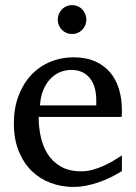

<svg xmlns="http://www.w3.org/2000/svg" viewBox="-20 -718 530 750"><path d="M456.1 -49.8Q435.1 -36.6 412.4 -25.4Q389.6 -14.2 365.5 -5.9Q341.3 2.4 316.4 7.3Q291.5 12.2 266.1 12.2Q220.7 12.2 178.7 -3.2Q136.7 -18.6 104.7 -49.3Q72.8 -80.1 53.5 -126.7Q34.2 -173.3 34.2 -235.8Q34.2 -294.4 51.8 -342Q69.3 -389.6 100.6 -423.6Q131.8 -457.5 174.8 -475.8Q217.8 -494.1 269 -494.1Q315.4 -494.1 350.6 -478.8Q385.7 -463.4 409.2 -436.3Q432.6 -409.2 444.3 -371.3Q456.1 -333.5 456.1 -289.1V-275.9Q456.1 -268.1 455.1 -261.2H130.9Q130.9 -223.1 138.9 -185.1Q147 -147 166 -116.7Q185.1 -86.4 217.3 -67.6Q249.5 -48.8 297.9 -48.8Q319.3 -48.8 340.3 -54.4Q361.3 -60.1 381.6 -68.8Q401.9 -77.6 420.4 -88.6Q439 -99.6 456.1 -110.8ZM356 -328.1Q356 -353 350.1 -374.3Q344.2 -395.5 332.3 -411.1Q320.3 -426.8 302 -435.8Q283.7 -444.8 258.8 -444.8Q233.9 -444.8 212.4 -435.3Q190.9 -425.8 174.6 -407.7Q158.2 -389.6 148.2 -364Q138.2 -338.4 136.2 -306.2H356ZM317.4 -641.1Q317.4 -629.4 313 -619.1Q308.6 -608.9 301 -601.3Q293.5 -593.8 283.4 -589.4Q273.4 -585 261.7 -585Q250 -585 239.7 -589.4Q229.5 -593.8 221.9 -601.3Q214.4 -608.9 210 -619.1Q205.6 -629.4 205.6 -641.1Q205.6 -652.8 210 -663.3Q214.4 -673.8 221.9 -681.6Q229.5 -689.5 239.7 -693.8Q250 -698.2 261.7 -698.2Q273.4 -698.2 283.4 -693.8Q293.5 -689.5 301 -681.6Q308.6 -673.8 313 -663.3Q317.4 -652.8 317.4 -641.1Z"/></svg>

Font: Charis SIL APac
Style: Regular
Weight: 400
Foundry: SIL International
Version: Version 5.000